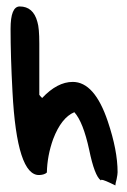

<svg xmlns="http://www.w3.org/2000/svg" viewBox="-20 -645 394 594"><path d="M343.8 -112.3Q343.8 -105.5 340.8 -90.8Q336.9 -76.2 336.9 -71.3Q301.8 -88.9 293.9 -88.9Q293 -87.9 292 -86.9Q272.5 -100.6 255.9 -181.6Q237.3 -267.6 210 -297.9Q169.9 -281.2 144.5 -214.8Q126 -163.1 125 -111.3Q118.2 -104.5 102.5 -103.5Q32.2 -99.6 18.6 -361.3Q12.7 -470.7 12.7 -555.7Q12.7 -625 41 -625Q83 -625 95.7 -577.1Q101.6 -558.6 101.6 -510.7Q101.6 -458 101.6 -351.6Q103.5 -348.6 110.4 -341.8Q157.2 -391.6 205.1 -391.6Q272.5 -391.6 313.5 -269.5Q343.8 -179.7 343.8 -112.3Z"/></svg>

Font: Lazy Dog
Style: Regular
Weight: 400
Version: July 2001 - Freeware